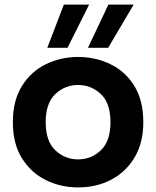

<svg xmlns="http://www.w3.org/2000/svg" viewBox="-20 -809 680 836"><path d="M36 0ZM36 0ZM320 7Q244 7 179.5 -25Q115 -57 75.5 -120Q36 -183 36 -277Q36 -371 75.5 -434.5Q115 -498 180 -529.5Q245 -561 320 -561Q395 -561 460 -530Q525 -499 564.5 -435.5Q604 -372 604 -277Q604 -187 566 -123.5Q528 -60 464 -26.5Q400 7 320 7ZM320 -115Q377 -115 419 -154.5Q461 -194 461 -277Q461 -360 419 -399.5Q377 -439 320 -439Q263 -439 221 -399.5Q179 -360 179 -277Q179 -194 221 -154.5Q263 -115 320 -115ZM274 -601H186L258 -789H368ZM451 -601H363L452 -789H562Z"/></svg>

Font: Ulagadi Sans SemiBold
Style: Regular
Weight: 600
Designer: Ninad Kale (Devanagari), Jonny Pinhorn (Latin)
Foundry: Indian Type Foundry
Version: Version 3.01;March 29, 2020;FontCreator 12.0.0.2522 64-bit; 